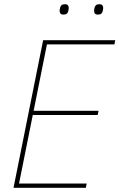

<svg xmlns="http://www.w3.org/2000/svg" viewBox="-20 -888 565 908"><path d="M44 0 184 -698H525L521 -678H202L139 -364H446L442 -344H135L70 -20H390L386 0ZM280 -819Q269 -819 265.5 -824.5Q262 -830 262 -836Q262 -843 264 -851Q266 -859 271 -863.5Q276 -868 287 -868Q298 -868 301.5 -862.5Q305 -857 305 -851Q305 -844 303 -836Q301 -828 296 -823.5Q291 -819 280 -819ZM443 -819Q432 -819 428.5 -824.5Q425 -830 425 -836Q425 -843 427 -851Q429 -859 434 -863.5Q439 -868 450 -868Q461 -868 464.5 -862.5Q468 -857 468 -851Q468 -844 466 -836Q464 -828 459 -823.5Q454 -819 443 -819Z"/></svg>

Font: IBM Plex Sans Condensed Thin
Style: Italic
Weight: 100
Width: 3
Italic angle: -11°
Designer: Mike Abbink, Paul van der Laan, Pieter van Rosmalen
Foundry: Bold Monday
Version: Version 1.3